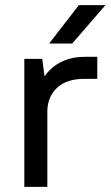

<svg xmlns="http://www.w3.org/2000/svg" viewBox="-20 -730 432 750"><path d="M75 -500H145L154 -432Q180 -469 220 -488.5Q260 -508 310 -508H360V-422H310Q241 -422 204 -388Q167 -354 165 -300V0H75ZM288 -710H392L262 -560H172Z"/></svg>

Font: PT Root UI Web Medium
Style: Regular
Weight: 500
Designer: Vitaly Kuzmin
Foundry: ParaType Ltd.
Version: Version 1.001W